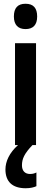

<svg xmlns="http://www.w3.org/2000/svg" viewBox="-20 -773 272 1023"><path d="M116 -753C74 -753 54 -730 54 -685C54 -641 76 -618 116 -618C157 -618 178 -641 178 -685C178 -729 159 -753 116 -753ZM97 108C97 73 110 45 153 0H172V-543H60V0H76C30 41 9 87 9 130C9 194 45 230 117 230C142 230 161 225 174 219V146C166 150 156 154 140 154C112 154 97 136 97 108Z"/></svg>

Font: Noto Sans Armenian ExtraCondensed SemiBold
Style: Regular
Weight: 600
Width: 2
Designer: Monotype Design Team
Foundry: Monotype Imaging Inc.
Version: Version 2.008